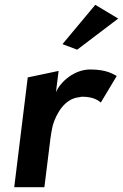

<svg xmlns="http://www.w3.org/2000/svg" viewBox="-20 -776 510 796"><path d="M239 -593 300 -570 470 -699 375 -756ZM464 -461C451 -467 425 -488 354 -488C289 -488 231 -438 212 -394L223 -482L95 -455L39 0H164L189 -201C191 -220 195 -239 199 -257C215 -310 251 -368 309 -373C312 -374 317 -375 321 -375C371 -375 390 -357 398 -351Z"/></svg>

Font: Bluebird
Style: NrwObl
Weight: 400
Designer: Jasper
Foundry: Cannot Into Space Fonts
Version: Version 0.98